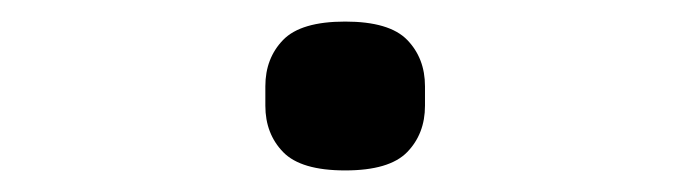

<svg xmlns="http://www.w3.org/2000/svg" viewBox="-20 -149 640 178"><path d="M300 9Q259 9 242.5 -8Q226 -25 226 -51V-69Q226 -95 242.5 -112Q259 -129 300 -129Q341 -129 357.5 -112Q374 -95 374 -69V-51Q374 -25 357.5 -8Q341 9 300 9Z"/></svg>

Font: IBM Plox Mono
Style: Regular
Weight: 400
Monospace: yes
Designer: Mike Abbink, Paul van der Laan, Pieter van Rosmalen
Foundry: Bold Monday
Version: Version 2.1